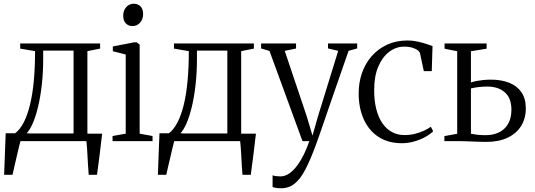

<svg xmlns="http://www.w3.org/2000/svg" viewBox="-20 -755 2860 1027"><path d="M48 0V-38L60 -41.5Q86.5 -61 106.5 -99.5Q126.5 -138 140.2 -193.8Q154 -249.5 160.8 -321.8Q167.5 -394 167.5 -481.5L88 -495V-522.5H515.5V-495L447.5 -481.5V0ZM121.5 -41H373.5V-484.5H211V-441.5Q211 -367.5 203.8 -302.8Q196.5 -238 184 -185.5Q171.5 -133 155.5 -96Q139.5 -59 121.5 -41ZM2 180Q3.5 144.5 4.8 108Q6 71.5 7.5 33.8Q9 -4 10.5 -42H133L90.5 -4.5Q86.5 10 81 33Q75.5 56 69.2 83Q63 110 57 135.2Q51 160.5 47 180ZM454.5 180Q452.5 156.5 451 131.5Q449.5 106.5 448.2 82.2Q447 58 445.5 36.5Q444 15 442 -1L404.5 -40H526.5Q524 -19 521.2 3Q518.5 25 516 47.5Q513.5 70 510.5 92.5Q507.5 115 504.5 137Q501.5 159 499 180Z M582 0V-27.5L652.5 -40V-463.5L583.5 -481V-506.5L696.5 -528.5H711.5L727 -516.5V-40L796 -27.5V0ZM688.5 -615.5Q667.5 -615.5 653.2 -629.8Q639 -644 639 -671.5Q639 -698.5 655.2 -716.8Q671.5 -735 695 -735H696Q717.5 -735 731.5 -721Q745.5 -707 745.5 -679.5Q745.5 -652 729.2 -633.8Q713 -615.5 689.5 -615.5Z M870.5 0V-38L882.5 -41.5Q909 -61 929 -99.5Q949 -138 962.8 -193.8Q976.5 -249.5 983.2 -321.8Q990 -394 990 -481.5L910.5 -495V-522.5H1338V-495L1270 -481.5V0ZM944 -41H1196V-484.5H1033.5V-441.5Q1033.5 -367.5 1026.2 -302.8Q1019 -238 1006.5 -185.5Q994 -133 978 -96Q962 -59 944 -41ZM824.5 180Q826 144.5 827.2 108Q828.5 71.5 830 33.8Q831.5 -4 833 -42H955.5L913 -4.5Q909 10 903.5 33Q898 56 891.8 83Q885.5 110 879.5 135.2Q873.5 160.5 869.5 180ZM1277 180Q1275 156.5 1273.5 131.5Q1272 106.5 1270.8 82.2Q1269.5 58 1268 36.5Q1266.5 15 1264.5 -1L1227 -40H1349Q1346.5 -19 1343.8 3Q1341 25 1338.5 47.5Q1336 70 1333 92.5Q1330 115 1327 137Q1324 159 1321.5 180Z M1483 252Q1467.5 252 1455.8 250Q1444 248 1438 245V182.5Q1444 185.5 1456.2 187Q1468.5 188.5 1480.5 188.5Q1504.5 188.5 1527 173Q1549.5 157.5 1569.2 131Q1589 104.5 1605.5 70.8Q1622 37 1634.5 0H1598L1421.5 -482.5L1376.5 -496V-522.5H1563.5V-495.5L1503 -483L1621 -132L1651.5 -29.5L1680.5 -131.5L1789 -483L1734.5 -496V-522.5H1890.5V-496L1844.5 -483Q1818 -406.5 1793.8 -337.2Q1769.5 -268 1749.2 -208.8Q1729 -149.5 1713 -103.2Q1697 -57 1686.2 -26Q1675.5 5 1670.5 17.5Q1641 98.5 1614 150.5Q1587 202.5 1556 227.2Q1525 252 1483 252Z M2129.5 11Q2056 11 2004.2 -23Q1952.5 -57 1925.5 -117.5Q1898.5 -178 1898.5 -256Q1898.5 -313.5 1916.2 -364.5Q1934 -415.5 1968.2 -454.8Q2002.5 -494 2051 -516.2Q2099.5 -538.5 2160.5 -538.5Q2188 -538.5 2214.5 -532.5Q2241 -526.5 2262 -519.5Q2283 -512.5 2293.5 -508.5L2289.5 -374.5H2247L2226.5 -470.5Q2225.5 -476.5 2216 -484.8Q2206.5 -493 2188 -499.2Q2169.5 -505.5 2141 -505.5Q2098.5 -505.5 2062 -478Q2025.5 -450.5 2003.5 -399Q1981.5 -347.5 1981.5 -275Q1981 -217.5 1992.5 -172.2Q2004 -127 2025.2 -96Q2046.5 -65 2076.5 -48.8Q2106.5 -32.5 2144 -32.5Q2172.5 -32.5 2199.5 -39.2Q2226.5 -46 2248.5 -56.2Q2270.5 -66.5 2284.5 -77L2297 -53Q2280 -36 2252.8 -21.2Q2225.5 -6.5 2193.8 2.2Q2162 11 2129.5 11Z M2357 0V-27L2425.5 -39.5V-481L2358 -494.5V-522.5H2583V-494.5L2499 -481V-314Q2512.5 -318.5 2529.2 -321.8Q2546 -325 2565.2 -327Q2584.5 -329 2605 -329Q2662.5 -329 2704.5 -312Q2746.5 -295 2769.5 -261Q2792.5 -227 2792.5 -175.5Q2792.5 -121.5 2767.5 -81.2Q2742.5 -41 2695.2 -18.5Q2648 4 2582 4Q2568.5 4 2550.5 3.5Q2532.5 3 2513.8 2.2Q2495 1.5 2477.5 0.8Q2460 0 2446 0ZM2576 -32Q2642 -32 2678.8 -68Q2715.5 -104 2715.5 -168Q2715.5 -230.5 2680.2 -261.2Q2645 -292 2586.5 -292Q2563 -292 2539.8 -289.2Q2516.5 -286.5 2499 -282V-39.5Q2513.5 -36.5 2533.2 -34.2Q2553 -32 2576 -32Z"/></svg>

Font: Merriweather 96pt Light
Style: Regular
Weight: 300
Version: Version 2.100